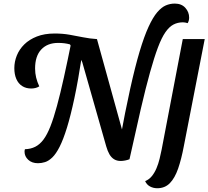

<svg xmlns="http://www.w3.org/2000/svg" viewBox="-20 -875 1146 1056"><path d="M692.2 0.8 638.3 -97.3Q669 -264.8 696 -386.5Q723 -508.2 747.9 -591.6Q772.8 -675 797 -727.5Q821.2 -780 844.8 -807.7Q868.5 -835.3 892.1 -845.3Q915.7 -855.3 941.2 -855.3Q978.2 -855.3 999.2 -832.1Q1020.3 -808.8 1020.3 -778.2Q1020.3 -761.5 1012.2 -747.7Q998.2 -752.2 986 -752.2Q957.5 -752.2 934.2 -740.1Q910.8 -728 889.9 -698Q869 -668 848.7 -614.1Q828.3 -560.2 805.1 -476.9Q781.8 -393.7 754.5 -276Q727.2 -158.3 692.2 0.8ZM189 22.7Q155.5 22.7 135.2 3.8Q115 -15 115 -40.7Q115 -48.8 117.2 -54.3Q148.7 -55.2 173.7 -67.7Q198.7 -80.2 219 -107.2Q239.3 -134.3 257.2 -179.7Q275 -225 293.2 -292Q311.5 -359 331.6 -449.9Q351.7 -540.8 375.7 -660L431 -570.3Q410 -432.8 389.2 -335.2Q368.3 -237.5 348.1 -172.2Q327.8 -106.8 307.8 -67.5Q287.7 -28.2 267.6 -8.9Q247.5 10.3 227.9 16.5Q208.3 22.7 189 22.7ZM151.8 -388.2Q122.7 -388.2 101.8 -401.8Q80.8 -415.3 69.8 -440.6Q58.8 -465.8 58.8 -500.3Q58.8 -535.5 72.4 -569.5Q86 -603.5 113.5 -630.7Q141 -657.8 182.6 -674.2Q224.2 -690.7 281 -690.7Q324.5 -690.7 362.5 -684Q400.5 -677.3 437.3 -669.9Q474.2 -662.5 513.3 -660L455.2 -604L369.8 -621.8L364.8 -630.8Q336.2 -639 299.8 -639Q240.8 -639 206.9 -602.8Q173 -566.7 173 -498.2Q173 -472.3 178.8 -448.3Q184.7 -424.3 196 -400Q185.8 -393.5 174.1 -390.8Q162.3 -388.2 151.8 -388.2ZM643.7 10.3Q622.7 10.3 607.5 0.9Q592.3 -8.5 582 -26.2Q571.7 -44 564.3 -69.8L432.8 -531.7L378.8 -660H513.3L655.8 -145.2L692.2 0.8Q681.3 5.3 667.9 7.8Q654.5 10.3 643.7 10.3ZM845 160.3Q823.2 160.3 805.1 150.6Q787 140.8 778.3 121.2Q800 112.5 815.2 93.7Q830.5 74.8 840.8 50.2Q851.2 25.5 857.7 -1.4Q864.2 -28.3 869 -52.3L985.3 -660H1106L991.3 -72.3Q977.8 -0.2 959.7 52.2Q941.5 104.5 914.2 132.4Q886.8 160.3 845 160.3Z"/></svg>

Font: Sansita Swashed Light
Style: Regular
Weight: 300
Designer: Pablo Cosgaya
Foundry: Omnibus-Type
Version: Version 1.003